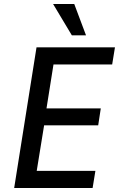

<svg xmlns="http://www.w3.org/2000/svg" viewBox="-20 -942 598 962"><path d="M51 0 163 -705H556L542 -619H248L213 -399H485L472 -314H201L164 -86H458L444 0ZM340 -765 246 -922H352L411 -765Z"/></svg>

Font: Nunito Sans 7pt Condensed SemiBold
Style: Italic
Weight: 600
Width: 3
Italic angle: -9°
Designer: Vernon Adams
Foundry: Vernon Adams
Version: Version 3.101;gftools[0.9.27]